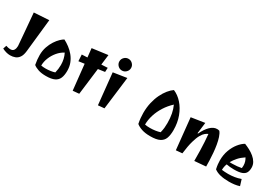

<svg xmlns="http://www.w3.org/2000/svg" viewBox="28 -1684 3763 2642"><g transform="rotate(30 1909.5 -363.0)"><path d="M119 24Q88 24 55.5 15Q23 6 -8 -10L10 -64Q29 -58 46 -54Q63 -50 79 -50Q120 -50 135.5 -77Q151 -104 151 -140Q151 -142 150.5 -149Q150 -156 148 -180Q146 -204 141.5 -258Q137 -312 129 -406.5Q121 -501 108 -650L346 -665L290 -141Q283 -76 258.5 -40Q234 -4 197.5 10Q161 24 119 24Z M687 24Q616 24 566.5 7.5Q517 -9 486 -34Q478 -74 474.5 -111.5Q471 -149 471 -184Q471 -254 491.5 -314Q512 -374 542.5 -420.5Q573 -467 605 -497.5Q637 -528 659 -539Q704 -516 748 -483Q792 -450 828.5 -406Q865 -362 887 -307Q909 -252 909 -184Q909 -115 890 -69Q871 -23 823 0.5Q775 24 687 24ZM633 -63Q671 -63 709.5 -68.5Q748 -74 777 -84Q785 -116 789 -148Q793 -180 793 -211Q793 -306 753 -385Q697 -356 654 -304.5Q611 -253 586.5 -191.5Q562 -130 562 -69Q594 -63 633 -63Z M1110 15 1067 -389 975 -376 969 -479 1057 -483 1042 -623 1291 -656 1271 -494 1370 -499 1367 -432 1261 -417 1209 6Z M1557 -564Q1519 -564 1491.5 -591.5Q1464 -619 1464 -657Q1464 -695 1491.5 -722.5Q1519 -750 1557 -750Q1595 -750 1622.5 -722.5Q1650 -695 1650 -657Q1650 -619 1622.5 -591.5Q1595 -564 1557 -564ZM1511 15 1460 -480 1674 -513 1610 6Z M2344 24Q2265 24 2210 5.5Q2155 -13 2121 -41Q2112 -85 2108 -126.5Q2104 -168 2104 -207Q2104 -296 2122 -373Q2140 -450 2170.5 -512.5Q2201 -575 2238 -620Q2275 -665 2312 -690Q2387 -659 2448.5 -590Q2510 -521 2546.5 -423.5Q2583 -326 2583 -207Q2583 -131 2564 -79.5Q2545 -28 2493.5 -2Q2442 24 2344 24ZM2286 -73Q2328 -73 2370 -79Q2412 -85 2444 -96Q2455 -142 2458.5 -177Q2462 -212 2462 -252Q2462 -331 2449 -397Q2436 -463 2411 -516Q2346 -456 2300 -383.5Q2254 -311 2229.5 -233Q2205 -155 2205 -80Q2223 -76 2243.5 -74.5Q2264 -73 2286 -73Z M2749 15 2698 -481 2912 -514 2890 -338H2899Q2938 -423 2989 -473Q3040 -523 3096 -523Q3115 -523 3133 -517Q3156 -489 3172 -440.5Q3188 -392 3198 -333Q3208 -274 3213 -212.5Q3218 -151 3220 -95.5Q3222 -40 3222 0L3042 15Q3042 -82 3040 -153Q3038 -224 3034.5 -283.5Q3031 -343 3025 -404Q3006 -397 2981.5 -378Q2957 -359 2932 -316Q2907 -273 2885 -195.5Q2863 -118 2848 6Z M3597 24Q3519 24 3459 10Q3399 -4 3359 -35Q3350 -75 3346.5 -107.5Q3343 -140 3343 -169Q3343 -258 3370.5 -332Q3398 -406 3441 -459.5Q3484 -513 3530 -539Q3571 -523 3613.5 -500.5Q3656 -478 3692 -448Q3728 -418 3750 -380.5Q3772 -343 3772 -298Q3772 -251 3755.5 -219.5Q3739 -188 3696 -172Q3653 -156 3572 -156Q3538 -156 3506.5 -159Q3475 -162 3452 -167Q3433 -120 3433 -69Q3456 -66 3483 -64.5Q3510 -63 3535 -63Q3582 -63 3631.5 -70.5Q3681 -78 3731 -96L3761 1Q3721 14 3679 19Q3637 24 3597 24ZM3514 -213Q3552 -213 3590.5 -217Q3629 -221 3658 -227Q3661 -247 3661 -265Q3661 -301 3651.5 -329.5Q3642 -358 3628 -380Q3572 -343 3535.5 -302Q3499 -261 3472 -214Q3482 -213 3493 -213Q3504 -213 3514 -213Z"/></g></svg>

Font: Joti One
Style: Regular
Weight: 400
Designer: Eduardo Rodriguez Tunni
Foundry: Eduardo Rodriguez Tunni
Version: Version 1.002; ttfautohint (v1.8.4.7-5d5b);gftools[0.9.24]